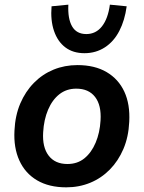

<svg xmlns="http://www.w3.org/2000/svg" viewBox="-20 -793 616 823"><path d="M264 10Q190 10 139 -20Q88 -50 63 -105Q38 -160 42 -233Q45 -298 67 -349.5Q89 -401 125.5 -438Q162 -475 209.5 -494.5Q257 -514 312 -514Q386 -514 437 -484Q488 -454 513 -400Q538 -346 534 -271Q531 -206 509 -154.5Q487 -103 450.5 -66Q414 -29 366.5 -9.5Q319 10 264 10ZM269 -90Q312 -90 342 -114.5Q372 -139 390 -181.5Q408 -224 411 -277Q415 -342 387.5 -377.5Q360 -413 307 -413Q265 -413 234.5 -389Q204 -365 186 -322.5Q168 -280 165 -226Q161 -162 188.5 -126Q216 -90 269 -90ZM342 -565Q293 -565 260 -590Q227 -615 211.5 -660.5Q196 -706 201 -766L273 -773Q270 -713 289 -680Q308 -647 350 -647Q391 -647 417 -680Q443 -713 451 -773L523 -766Q515 -706 491.5 -660.5Q468 -615 429.5 -590Q391 -565 342 -565Z"/></svg>

Font: Nunitoga
Style: Bold Italic
Weight: 700
Italic angle: -9°
Designer: Vernon Adams
Foundry: Vernon Adams
Version: Version 1.0